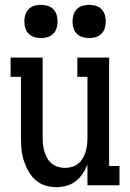

<svg xmlns="http://www.w3.org/2000/svg" viewBox="-20 -769 540 797"><path d="M214 8Q190 8 166.5 0.5Q143 -7 125.5 -23.5Q108 -40 96.5 -61Q85 -82 78 -105Q71 -128 69 -152Q67 -176 67 -200V-450H24V-530H157V-200Q157 -185 158.5 -170Q160 -155 164 -141Q168 -127 175.5 -113.5Q183 -100 194.5 -90.5Q206 -81 220.5 -76.5Q235 -72 250 -72Q265 -72 279.5 -76.5Q294 -81 305.5 -90.5Q317 -100 324.5 -113.5Q332 -127 336 -141Q340 -155 341.5 -170Q343 -185 343 -200V-450H301V-530H433V-80H476V0H343V-87Q336 -67 324 -49Q312 -31 295 -17.5Q278 -4 256.5 2Q235 8 214 8ZM350 -611Q336 -611 322.5 -615Q309 -619 299 -629Q289 -639 285 -652.5Q281 -666 281 -680Q281 -694 285 -707.5Q289 -721 299 -731Q309 -741 322.5 -745Q336 -749 350 -749Q364 -749 377.5 -745Q391 -741 401 -731Q411 -721 415 -707.5Q419 -694 419 -680Q419 -666 415 -652.5Q411 -639 401 -629Q391 -619 377.5 -615Q364 -611 350 -611ZM150 -611Q136 -611 122.5 -615Q109 -619 99 -629Q89 -639 85 -652.5Q81 -666 81 -680Q81 -694 85 -707.5Q89 -721 99 -731Q109 -741 122.5 -745Q136 -749 150 -749Q164 -749 177.5 -745Q191 -741 201 -731Q211 -721 215 -707.5Q219 -694 219 -680Q219 -666 215 -652.5Q211 -639 201 -629Q191 -619 177.5 -615Q164 -611 150 -611Z"/></svg>

Font: Iosevka Slab Medium
Style: Regular
Weight: 500
Monospace: yes
Designer: Belleve Invis
Foundry: Belleve Invis
Version: Version 11.1.1; ttfautohint (v1.8.3)